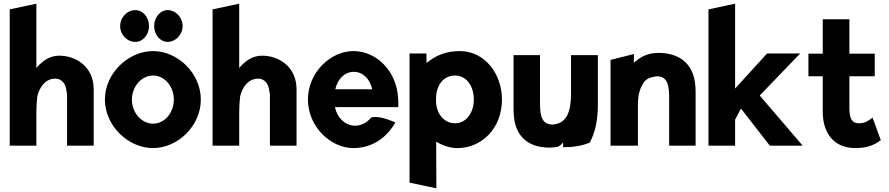

<svg xmlns="http://www.w3.org/2000/svg" viewBox="-20 -783 4836 1045"><path d="M490 10V-296C490 -422 392 -480 302 -480C250 -480 210 -451 178 -413V-763L33 -732V10H178V-175C178 -204 180 -232 183 -259C196 -311 228 -355 281 -355C318 -355 339 -324 342 -286C343 -280 345 -274 345 -268V10Z M634 -641C634 -593 672 -555 717 -555C757 -555 791 -593 791 -641C791 -690 757 -728 717 -728C672 -728 634 -689 634 -641ZM819 -641C819 -593 852 -555 893 -555C934 -555 974 -593 974 -641C974 -690 934 -728 893 -728C852 -728 819 -689 819 -641ZM698 -241C698 -312 750 -372 813 -372C877 -372 926 -312 926 -241C926 -170 877 -110 813 -110C750 -110 698 -170 698 -241ZM551 -241C551 -97 679 23 813 23C947 23 1073 -97 1073 -241C1073 -385 947 -505 813 -505C679 -505 551 -385 551 -241Z M1594 10V-296C1594 -422 1496 -480 1406 -480C1354 -480 1314 -451 1282 -413V-763L1137 -732V10H1282V-175C1282 -204 1284 -232 1287 -259C1300 -311 1332 -355 1385 -355C1422 -355 1443 -324 1446 -286C1447 -280 1449 -274 1449 -268V10Z M1803 -200H2148V-210C2148 -222 2148 -235 2147 -247C2139 -401 2025 -505 1904 -505C1778 -505 1656 -388 1656 -241C1656 -95 1778 23 1904 23C1992 23 2074 -21 2126 -107L2132 -117L2121 -121C2098 -131 2044 -152 2003 -145C1972 -111 1940 -97 1907 -99C1855 -102 1814 -145 1803 -200ZM2006 -297H1805C1816 -349 1853 -392 1906 -392C1955 -392 1994 -353 2006 -297Z M2712 -241C2712 -380 2619 -505 2483 -505C2403 -505 2347 -478 2302 -440C2301 -453 2301 -474 2301 -482V-492H2209V211L2355 242L2354 -12C2387 8 2428 23 2470 23C2602 23 2712 -85 2712 -241ZM2353 -237C2353 -240 2354 -266 2354 -266C2362 -330 2400 -372 2457 -372C2518 -372 2559 -315 2559 -241C2559 -171 2518 -112 2457 -112C2397 -112 2353 -164 2353 -237Z M2775 -483V-203C2775 -190 2775 -176 2776 -164C2781 -56 2839 10 2943 19C2967 22 2992 20 3016 16C3028 10 3037 2 3045 -8V18H3054C3106 18 3152 9 3190 -7C3220 -63 3234 -130 3234 -213V-483H3088V-274C3088 -177 3065 -116 3000 -107C2996 -106 2992 -105 2988 -105C2943 -105 2923 -133 2920 -191C2919 -208 2919 -225 2919 -243V-483Z M3766 10V-270C3766 -283 3766 -296 3765 -309C3759 -423 3693 -489 3578 -495H3577C3566 -495 3555 -495 3543 -494C3496 -490 3460 -469 3430 -441V-489L3303 -457V10H3452V-216C3452 -263 3462 -298 3477 -323C3489 -347 3509 -361 3540 -365C3544 -366 3549 -368 3554 -368C3602 -368 3622 -336 3622 -260V10Z M4349 10 4115 -263 4335 -492H4155L3981 -301V-763L3836 -732V10H3981V-132L4013 -192L4170 10Z M4774 -20 4729 -143 4718 -135C4702 -123 4686 -112 4654 -112C4619 -112 4603 -136 4603 -191V-368H4741V-491H4603V-678H4458V-491H4380V-368H4458V-171C4459 -67 4511 23 4637 23C4714 23 4751 -4 4774 -20Z"/></svg>

Font: Bluebird
Style: SfBdNrw
Weight: 700
Designer: Jasper
Foundry: Cannot Into Space Fonts
Version: Version 0.98